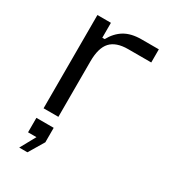

<svg xmlns="http://www.w3.org/2000/svg" viewBox="-188 -631 841 952"><g transform="rotate(30 232.5 -155.0)"><path d="M85.9 0V-534H163.2V-448.5H176.6Q201.2 -493.2 239.1 -516.1Q277.1 -538.9 335.5 -538.9H434.7V-463.7H302.4Q234.5 -463.7 202.6 -429.4Q170.7 -395 170.7 -317.1V0ZM78.7 229 127 141.6H78.8V58.8H177.8V141.6L125.6 229Z"/></g></svg>

Font: Mozilla Text ExtraLight
Style: Regular
Weight: 200
Designer: Studio DRAMA
Foundry: Studio DRAMA
Version: Version 1.000